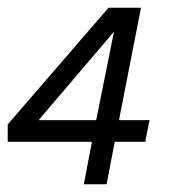

<svg xmlns="http://www.w3.org/2000/svg" viewBox="-78 -476 495 497"><path d="M309 -165 298 -109H219L198 1H139L160 -109H-58V-154L203 -456H287L230 -165ZM22 -165H171L217 -394Z"/></svg>

Font: Cambay Devanagari
Style: Italic
Weight: 400
Italic angle: -11°
Designer: Pooja Saxena
Foundry: Pooja Saxena
Version: Version 1.018;PS 001.018;hotconv 1.0.70;makeotf.lib2.5.58329